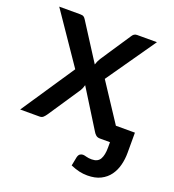

<svg xmlns="http://www.w3.org/2000/svg" viewBox="-127 -610 808 890"><g transform="rotate(20 277.0 -164.5)"><path d="M182.5 -262.5 6.5 0H102C109.7 0 115.8 -2.2 120.2 -6.5C124.8 -10.8 128.8 -15.7 132.5 -21L239 -180C244 -187.7 248 -197.3 251 -209L368 -21C371 -15.7 375 -10.8 380 -6.5C385 -2.2 391.7 0 400 0H449.5V27C449.5 51.3 445.7 70.3 438 83.8C430.3 97.3 416.5 104 396.5 104C386.2 104 377.3 102.9 370 100.8C362.7 98.6 356.7 97.5 352 97.5C347.7 97.5 343.2 98.8 338.5 101.5C333.8 104.2 330.3 109.8 328 118.5L319.5 162C335.2 168.7 349.5 173.5 362.5 176.5C375.5 179.5 389 181 403 181C428.7 181 450.4 176.5 468.2 167.5C486.1 158.5 500.5 146.4 511.5 131.2C522.5 116.1 530.5 98.8 535.5 79.2C540.5 59.8 543 39.5 543 18.5V-81H449.5V-80.5L326.5 -267.5L495.5 -510H397.5C391.8 -510 387 -508.6 383 -505.8C379 -502.9 375.3 -498.7 372 -493L274.5 -346.5C268.2 -336.2 263.3 -325.5 260 -314.5L144.5 -495C141.5 -500 138.2 -503.8 134.5 -506.2C130.8 -508.8 124.8 -510 116.5 -510H13.5Z"/></g></svg>

Font: Lato Semibold
Style: Regular
Weight: 600
Designer: Lukasz Dziedzic
Foundry: tyPoland Lukasz Dziedzic
Version: Version 2.006; 2014-01-15